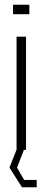

<svg xmlns="http://www.w3.org/2000/svg" viewBox="-20 -633 180 811"><path d="M104 -573H35V-613H104ZM135 127V158H73L20 75L50 -1V-478H90V0H81L52 75L65 98L82 127Z"/></svg>

Font: Turret Road Light
Style: Regular
Weight: 300
Designer: Noponies
Foundry: Noponies
Version: Version 1.001; ttfautohint (v1.8)